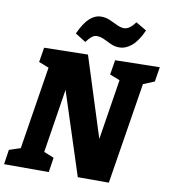

<svg xmlns="http://www.w3.org/2000/svg" viewBox="-105 -1023 985 1108"><g transform="rotate(10 388.0 -469.5)"><path d="M521 -702 782 -707 768 -621 703 -594 608 0H426L269 -484L210 -110L269 -86L256 0H-6L7 -86L73 -108L150 -593L91 -616L105 -702L361 -707L510 -239L566 -593L507 -616ZM333 -776 271 -815Q301 -880 332 -908Q363 -936 399 -936Q427 -936 451.5 -925Q476 -914 498 -903.5Q520 -893 539 -893Q571 -893 604 -939L667 -902Q637 -836 602.5 -807.5Q568 -779 531 -779Q504 -779 481.5 -789.5Q459 -800 437.5 -810.5Q416 -821 394 -821Q378 -821 364.5 -810.5Q351 -800 333 -776Z"/></g></svg>

Font: Bitter ExtraBold
Style: Italic
Weight: 800
Italic angle: -9°
Designer: Sol Matas, and Bitter project Authors
Foundry: Sol Matas
Version: Version 2.001